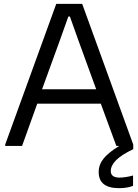

<svg xmlns="http://www.w3.org/2000/svg" viewBox="-20 -760 720 1000"><path d="M481 -295 390 -545 344 -674H336L290 -545L199 -295ZM600 220Q494 220 494 136Q494 98 519 66.5Q544 35 601 0H586L505 -220H174L95 0H7V-7L273 -740H408L674 -7V17Q613 46 585 74Q557 102 557 131Q557 165 603 165Q617 165 636.5 162Q656 159 673 154V208Q643 220 600 220Z"/></svg>

Font: EncodeSans
Style: Regular
Weight: 400
Designer: Pablo Impallari, Andres Torresi
Foundry: Pablo Impallari, Andres Torresi
Version: Version 1.000; ttfautohint (v1.4.1)